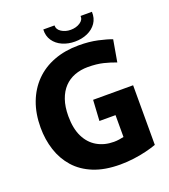

<svg xmlns="http://www.w3.org/2000/svg" viewBox="-161 -1016 1007 1143"><g transform="rotate(-20 342.5 -445.0)"><path d="M404.2 11.8Q306.2 11.8 235.8 -16.7Q165.3 -45.3 120.3 -96.2Q75.3 -147 53.6 -214Q31.8 -281 31.8 -356.8Q31.8 -444.8 58.5 -515.4Q85.2 -586 134.7 -636.3Q184.3 -686.7 254.6 -713.3Q324.8 -740 412.2 -740Q477.7 -740 531.7 -728.2Q585.7 -716.3 617.8 -703.7L593.7 -565.5Q559.3 -579 517 -589.5Q474.7 -600 418.8 -600Q373.8 -600 335.4 -585.7Q297 -571.3 269.2 -542.2Q241.3 -513 225.8 -468.5Q210.3 -424 210.3 -364.3Q210.3 -286.2 236.1 -233.8Q261.8 -181.5 308.1 -154.8Q354.3 -128.2 413.7 -128.2Q430.3 -128.2 447.3 -130.7Q464.3 -133.3 476.5 -136V-351.3L546.7 -274.5H374.5L382.3 -405.8H635.7V-28Q608.8 -18.2 570.7 -8.8Q532.7 0.7 489.3 6.2Q446 11.8 404.2 11.8ZM400.3 -768.3Q357.3 -768.3 321.5 -784.2Q285.7 -800 265.3 -829.8Q244.8 -859.7 246.8 -900.7L317.8 -900.5Q316.7 -875.5 341.7 -859.2Q366.8 -842.8 400.3 -842.8Q434.8 -842.8 459.9 -859.2Q485 -875.5 483 -900.5L554.8 -900.7Q556.8 -859.7 536.3 -829.8Q515.8 -800 480.1 -784.2Q444.3 -768.3 400.3 -768.3Z"/></g></svg>

Font: Murecho Thin
Style: Regular
Weight: 100
Designer: Neil Summerour
Foundry: Positype
Version: Version 1.010